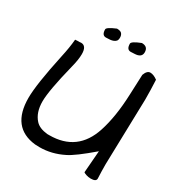

<svg xmlns="http://www.w3.org/2000/svg" viewBox="-166 -823 893 945"><g transform="rotate(30 281.0 -350.0)"><path d="M513.7 -15.6Q513.7 2 483.4 2Q468.8 2 456.5 -2.4Q444.3 -6.8 441.4 -9.8L451.2 -134.8Q361.3 -57.6 320.3 -38.1Q255.9 -5.9 188.5 -5.9Q175.8 -5.9 162.1 -6.8Q19.5 -22.5 19.5 -189.5Q19.5 -265.6 58.6 -448.2Q71.3 -504.9 75.2 -551.8Q78.1 -552.7 87.9 -552.7Q87.9 -552.7 99.6 -552.7Q104.5 -553.7 108.4 -553.7Q139.6 -553.7 139.6 -506.8Q139.6 -474.6 127 -426.8Q87.9 -269.5 87.9 -209Q87.9 -145.5 121.1 -109.4Q142.6 -85.9 188.5 -81.1Q194.3 -81.1 200.2 -81.1Q359.4 -81.1 409.2 -234.4Q438.5 -324.2 443.4 -451.2Q446.3 -509.8 448.2 -567.4Q459 -596.7 477.5 -596.7Q496.1 -596.7 518.6 -580.1Q521.5 -523.4 521.5 -468.8L511.7 -95.7Q511.7 -55.7 513.7 -15.6ZM201.2 -636.7Q177.7 -636.7 177.7 -669.9Q177.7 -681.6 226.6 -702.1Q247.1 -702.1 254.4 -693.4Q261.7 -684.6 261.7 -670.9Q261.7 -657.2 255.9 -650.9Q250 -644.5 241.2 -641.6Q229.5 -636.7 201.2 -636.7ZM341.8 -636.7Q318.4 -636.7 318.4 -669.9Q318.4 -682.6 368.2 -702.1Q403.3 -702.1 403.3 -668.9Q403.3 -638.7 362.3 -637.7Q351.6 -636.7 341.8 -636.7Z"/></g></svg>

Font: Architects Daughter
Style: Regular
Weight: 400
Designer: Kimberly Geswein
Foundry: Kimberly Geswein
Version: Version 1.003 2010